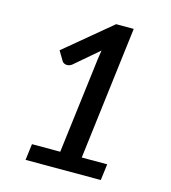

<svg xmlns="http://www.w3.org/2000/svg" viewBox="-108 -808 796 896"><g transform="rotate(15 290.0 -360.5)"><path d="M471.5 -78.5 461.5 0H98L108 -78.5H244.5L301.5 -538Q303 -549.5 304.8 -561Q306.5 -572.5 308.5 -584.5L193.5 -486Q185.5 -480 178 -478.5Q170.5 -477 164 -478.2Q157.5 -479.5 152.8 -482.8Q148 -486 146 -490L119 -535L342.5 -721H427.5L348.5 -78.5Z"/></g></svg>

Font: Lato SemiBold
Style: Italic
Weight: 600
Italic angle: -7°
Designer: Lukasz Dziedzic with Adam Twardoch and Botio Nikoltchev
Foundry: tyPoland Lukasz Dziedzic
Version: Version 2.015; 2015-08-06; http://www.latofonts.com/